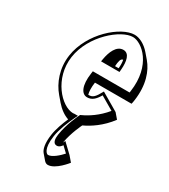

<svg xmlns="http://www.w3.org/2000/svg" viewBox="-203 -623 902 1026"><g transform="rotate(30 248.0 -110.5)"><path d="M487.1 -200.2C489 -206.2 490.6 -217.2 491.6 -224.2C506.2 -325.6 479 -399 440.7 -443.9L413.4 -475.7C383.7 -510.5 347.1 -528 318.2 -528C234.1 -528 91.2 -406 69.6 -256C57.5 -172 86.5 -96.5 129.1 -46.7L156.3 -14.9C180.1 12.8 208 32.6 235.5 41.5C220.1 76.9 204 120.5 198.6 158C190.4 215.4 199.2 248 212.5 263.5L239.8 295.3C246.6 303.3 254.7 306.8 262.2 306.8C309.1 306.8 364.4 234.8 364.4 234.8L337.2 203L280.5 149C280.5 149 277.7 155.6 273.4 162.6C285 95.8 317 31.8 317 31.8C358.4 12.8 415.8 -24.2 462.8 -87.2L435.6 -119L326.7 -183C301.9 -137 289.8 -126 265.7 -126C264.8 -126 263.8 -126.1 262.8 -126.2C258.1 -142.9 256.6 -166.9 261.4 -200.2ZM331 -381.2C333.7 -368 334.4 -350.9 332.6 -330H310.3C312.3 -358.3 316 -381.2 330.9 -381.2ZM448 -247H221.3L219.2 -232C207.7 -152.3 229.6 -111 263.5 -111C292 -111 310.8 -127.3 331.1 -161.9L413.5 -113.5C370.5 -61.1 321.4 -30.1 285.1 -13.5L279.2 -10.8L276.3 -5C275.5 -3.3 240.2 67.2 229.7 140C226.3 163.4 227.7 194 252.5 194C269.3 194 279.4 178.7 283 173.6L316.7 205.7C297.4 227.6 261.6 260 237.1 260C229.8 260 201.2 244.1 213.6 158C220.1 113.1 243.8 56 261.6 18.7L271 -1H250.2C244.8 -1 241.8 0 241.8 0C168.7 -0.5 64.2 -114.1 84.6 -256C105.3 -399.4 243.4 -513 316 -513C371.1 -513 474.4 -430 449.4 -256C449 -253.7 448.2 -248.5 448 -247ZM232.8 -315 346.5 -315 347.8 -330.9C352 -383.4 343.6 -428 305.8 -428C263.7 -428 243.2 -375.6 235.5 -330.4Z"/></g></svg>

Font: Blink
Style: 3DObl
Weight: 400
Designer: Mew Too
Foundry: Cannot Into Space Fonts
Version: Version 001.000